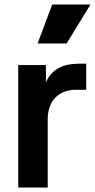

<svg xmlns="http://www.w3.org/2000/svg" viewBox="-20 -833 422 853"><path d="M61 0H192V-303C192 -386 242 -434 316 -434H363V-550H331C264 -550 212 -529 184 -468V-544H61ZM147 -640H276L382 -813H212Z"/></svg>

Font: Mluvka
Style: Bold
Weight: 700
Designer: Modified by Jiří Krblich, Original typeface by Gumpita Rahayu
Foundry: Gumpita Rahayu & Jiří Krblich
Version: Version 2.000;Glyphs 3.1.1 (3134)